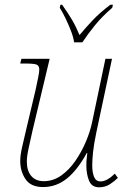

<svg xmlns="http://www.w3.org/2000/svg" viewBox="-20 -786 544 816"><path d="M401 10Q370 10 358.5 -18Q347 -46 347 -83Q347 -91 347.5 -102Q348 -113 351 -136H349Q309 -63 264 -27Q219 9 163 9Q111 9 88.5 -24.5Q66 -58 66 -102Q66 -127 74.5 -163Q83 -199 90 -230L131 -403Q136 -427 141.5 -453Q147 -479 147 -490Q147 -507 135.5 -511.5Q124 -516 88 -516H66L71 -536H191L118 -230Q111 -198 102.5 -160Q94 -122 94 -100Q94 -60 113 -38Q132 -16 166 -16Q206 -16 240 -40Q274 -64 300.5 -102.5Q327 -141 345.5 -185Q364 -229 372 -269L428 -536H456L389 -221Q379 -173 375.5 -140Q372 -107 372 -83Q372 -53 380 -34Q388 -15 407 -15Q422 -15 437.5 -24Q453 -33 468 -48L481 -30Q467 -16 447 -3Q427 10 401 10ZM295 -606Q292 -628 281.5 -655Q271 -682 258.5 -708Q246 -734 234 -753L237 -766H244Q270 -729 286 -702Q302 -675 318 -637Q343 -667 373 -699Q403 -731 449 -766H460L457 -753Q414 -716 383.5 -678.5Q353 -641 330 -606Z"/></svg>

Font: Noto Serif Thin
Style: Italic
Weight: 100
Italic angle: -12°
Designer: Monotype Design Team
Foundry: Monotype Imaging Inc.
Version: Version 2.014; ttfautohint (v1.8.4.7-5d5b)